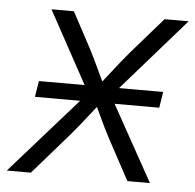

<svg xmlns="http://www.w3.org/2000/svg" viewBox="-63 -580 635 625"><g transform="rotate(5 254.5 -268.0)"><path d="M51.8 -247.1 60.1 -299.3H466.3L458 -247.1ZM-18.6 0 245.6 -299.3 236.8 -249.5 80.6 -535.6H153.8L217.3 -417Q234.4 -383.3 248.8 -352.1Q263.2 -320.8 278.3 -290.5H244.6Q270.5 -320.8 294.4 -352.1Q318.4 -383.3 346.7 -417L450.2 -535.6H528.8L276.9 -247.6L284.7 -296.4L449.2 0H375.5L301.8 -136.7Q284.7 -169.4 271.2 -199Q257.8 -228.5 243.2 -257.3H276.9Q252.4 -228.5 229.7 -199Q207 -169.4 179.2 -136.7L60.1 0Z"/></g></svg>

Font: Inter 20pt Light
Style: Italic
Weight: 300
Italic angle: -9.3988°
Version: Version 4.001;git-66647c0bb